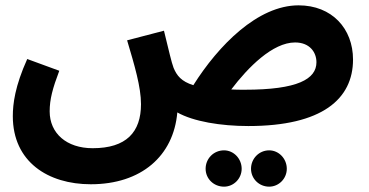

<svg xmlns="http://www.w3.org/2000/svg" viewBox="-20 -459 1380 719"><path d="M320 231C509 231 630 125 644 -38C704 -4 807 13 910 13C1186 13 1302 -88 1302 -236C1302 -352 1223 -439 1098 -439C945 -439 798 -289 704 -140C659 -154 642 -176 630 -205C622 -226 613 -267 594 -344L456 -308C484 -214 508 -133 508 -69C508 36 453 96 327 96C229 96 166 40 166 -42C166 -87 177 -128 202 -194L82 -238C36 -136 28 -70 28 -24C28 147 160 231 320 231ZM1085 -300C1140 -300 1165 -263 1165 -226C1165 -163 1095 -123 897 -123C878 -123 861 -123 846 -124C909 -207 1001 -300 1085 -300ZM988 240C1024 240 1054 210 1054 173C1054 135 1024 104 988 104C950 104 920 135 920 173C920 210 950 240 988 240ZM819 240C855 240 885 210 885 173C885 135 855 104 819 104C780 104 750 135 750 173C750 210 780 240 819 240Z"/></svg>

Font: Noto Sans Arabic UI SmCn
Style: Bold
Weight: 700
Width: 4
Designer: Monotype Design Team, Nadine Chahine and Nizar Qandah
Foundry: Monotype Imaging Inc.
Version: Version 2.010